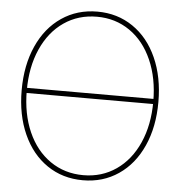

<svg xmlns="http://www.w3.org/2000/svg" viewBox="-53 -785 790 843"><g transform="rotate(5 342.5 -363.5)"><path d="M628.9 -352.5H55.7V-375H628.9ZM41 -363.3Q41 -473.1 78.9 -557.6Q116.7 -642.1 185.3 -688.7Q253.9 -735.4 342.8 -735.4Q431.2 -735.4 499.5 -688.7Q567.9 -642.1 605.7 -557.6Q643.6 -473.1 643.6 -363.3Q643.6 -253.4 605.7 -169.2Q567.9 -85 499.5 -38.6Q431.2 7.8 342.8 7.8Q253.4 7.8 185.1 -38.8Q116.7 -85.4 78.9 -169.7Q41 -253.9 41 -363.3ZM621.1 -363.3Q621.1 -466.3 585.9 -545.9Q550.8 -625.5 487.5 -669.2Q424.3 -712.9 342.8 -712.9Q260.7 -712.9 197.5 -669.4Q134.3 -626 98.9 -546.6Q63.5 -467.3 63.5 -363.3Q63.5 -260.7 98.4 -181.6Q133.3 -102.5 196.8 -58.6Q260.3 -14.6 342.8 -14.6Q424.3 -14.6 487.5 -58.3Q550.8 -102.1 585.9 -181.2Q621.1 -260.3 621.1 -363.3Z"/></g></svg>

Font: Intratopia Thin
Style: Regular
Weight: 100
Designer: Rasmus Andersson
Foundry: rsms
Version: Version 3.000;Glyphs 3.2.3 (3260)